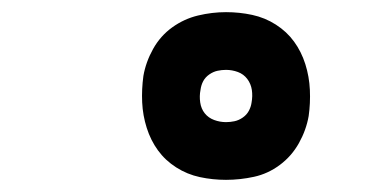

<svg xmlns="http://www.w3.org/2000/svg" viewBox="-20 -812 640 316"><path d="M352 -516Q330 -516 309 -520.5Q288 -525 270 -536.5Q252 -548 240 -564.5Q228 -581 221.5 -601.5Q215 -622 214 -643.5Q213 -665 216 -687Q220 -710 232 -731.5Q244 -753 263.5 -767Q283 -781 306 -786.5Q329 -792 352 -792Q374 -792 395 -787.5Q416 -783 434 -771.5Q452 -760 464 -743.5Q476 -727 482.5 -706.5Q489 -686 490 -664Q491 -642 488 -621Q484 -598 472 -576.5Q460 -555 440.5 -540.5Q421 -526 398 -521Q375 -516 352 -516ZM352 -611Q359 -611 366 -612.5Q373 -614 379.5 -618.5Q386 -623 389.5 -629.5Q393 -636 394 -643Q396 -654 394.5 -664Q393 -674 387 -682Q381 -690 371.5 -693.5Q362 -697 352 -697Q345 -697 338 -695.5Q331 -694 324.5 -689.5Q318 -685 314.5 -678.5Q311 -672 310 -664Q308 -654 309.5 -643.5Q311 -633 317 -625.5Q323 -618 332.5 -614.5Q342 -611 352 -611Z"/></svg>

Font: Iosevka Heavy Extended
Style: Italic
Weight: 900
Width: 7
Italic angle: -9°
Monospace: yes
Designer: Belleve Invis
Foundry: Belleve Invis
Version: Version 32.5.0; ttfautohint (v1.8.4)